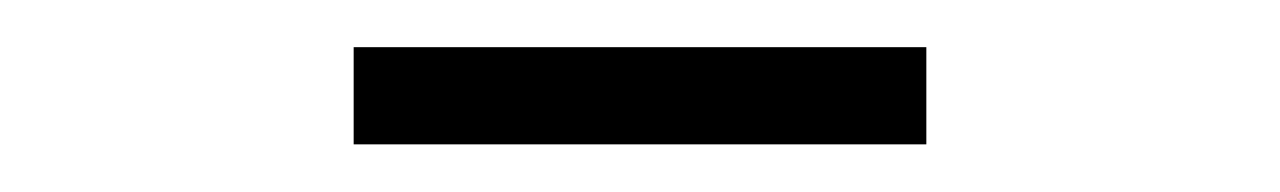

<svg xmlns="http://www.w3.org/2000/svg" viewBox="-20 -572 540 81"><path d="M129.2 -511.1V-552.1H370.8V-511.1Z"/></svg>

Font: Afacad Flux Light
Style: Regular
Weight: 300
Designer: Kristian Moeller
Foundry: Dicotype
Version: Version 1.100